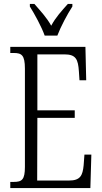

<svg xmlns="http://www.w3.org/2000/svg" viewBox="-20 -951 516 971"><path d="M206 -771H270C287 -816 321 -880 346 -918V-931H323C291 -895 262 -864 239 -821C215 -864 185 -895 154 -931H131V-918C155 -880 190 -816 206 -771ZM32 0H437L442 -169H407L403 -115C398 -63 386 -38 329 -38H168L169 -355H358V-393H169V-676H306C364 -676 375 -651 379 -590L382 -545H416L412 -714H32V-683H49C89 -683 106 -673 106 -604V-107C106 -42 91 -31 49 -31H32Z"/></svg>

Font: Noto Serif Myanmar ExtraCondensed Light
Style: Regular
Weight: 300
Width: 2
Designer: Ben Mitchell and the Monotype Design Team
Foundry: Monotype Imaging Inc.
Version: Version 2.106